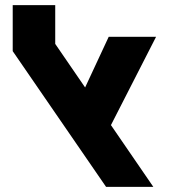

<svg xmlns="http://www.w3.org/2000/svg" viewBox="-20 -732 666 752"><path d="M395.5 0 29.8 -531.7V-711.9H196.3V-560.1L580.6 0ZM591.3 -587.9 399.9 -213.4 292.5 -344.7 405.8 -587.9Z"/></svg>

Font: Heebo ExtraBold
Style: Regular
Weight: 800
Designer: Oded Ezer
Foundry: Ezer Type House
Version: Version 3.100